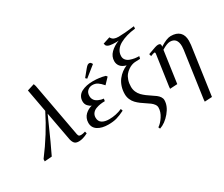

<svg xmlns="http://www.w3.org/2000/svg" viewBox="-161 -1201 2276 1949"><g transform="rotate(-30 976.5 -226.0)"><path d="M53.2 6.8 54.2 -19Q209.5 -224.1 314 -435.1L265.1 -702.1L348.1 -728L356.9 -702.1L473.1 -70.8Q477.1 -52.7 483.6 -46.9Q490.2 -41 507.8 -41Q527.8 -41 558.1 -50.8L564 -26.9Q503.4 4.9 457 4.9Q422.9 4.9 407.5 -10.5Q392.1 -25.9 383.8 -58.1L320.8 -397.9Q178.2 -75.7 139.2 0Z M631.8 -109.9Q631.8 -137.7 642.1 -161.6Q652.3 -185.5 669.7 -201.7Q687 -217.8 707 -228.8Q727.1 -239.7 749.5 -245.1Q729 -252 709.2 -273.9Q689.5 -295.9 689.5 -328.1Q689.5 -361.3 705.1 -386.2Q720.7 -411.1 748.3 -425.5Q775.9 -439.9 809.3 -447Q842.8 -454.1 881.8 -454.1Q959 -454.1 1024.4 -435.1L1036.6 -419.9L973.6 -354Q942.9 -389.6 917.7 -406.2Q892.6 -422.9 857.4 -422.9Q825.7 -422.9 801.3 -401.6Q776.9 -380.4 776.9 -339.8Q776.9 -320.3 784.4 -304.4Q792 -288.6 803.7 -278.6Q815.4 -268.6 831.5 -261.2Q847.7 -253.9 862.1 -250.2Q876.5 -246.6 891.6 -245.1L886.7 -217.8Q858.4 -217.8 832.8 -213.9Q807.1 -210 780.5 -200Q753.9 -189.9 737.8 -169.2Q721.7 -148.4 721.7 -119.1Q721.7 -76.2 752.2 -56.2Q782.7 -36.1 835.4 -36.1Q914.6 -36.1 987.8 -67.9L995.6 -43.9Q940.9 -16.6 899.2 -4.9Q857.4 6.8 801.8 6.8Q725.6 6.8 678.7 -23.2Q631.8 -53.2 631.8 -109.9ZM830.6 -520 893.6 -597.2Q909.7 -616.2 919.4 -623.5Q929.2 -630.9 941.4 -630.9Q945.8 -630.9 950.2 -629.2Q954.6 -627.4 957 -626L959.5 -624L971.7 -605L846.7 -504.9Z M1097.7 -178.2Q1097.7 -224.6 1111.3 -265.6Q1125 -306.6 1148.4 -336.7Q1171.9 -366.7 1200.2 -387.9Q1228.5 -409.2 1260.3 -421.9Q1214.4 -434.1 1193.4 -460Q1172.4 -485.8 1172.4 -520Q1172.4 -574.7 1212.9 -615.5Q1253.4 -656.2 1316.4 -680.2Q1303.7 -678.2 1289.6 -678.2Q1242.2 -678.2 1214.6 -683.8Q1187 -689.5 1175.3 -706.1L1168.5 -729L1250.5 -755.9Q1263.7 -731 1284.2 -722.4Q1304.7 -713.9 1336.4 -713.9Q1398.9 -713.9 1522.5 -729L1520.5 -702.1Q1466.3 -696.3 1420.4 -683.1Q1374.5 -669.9 1337.4 -649.4Q1300.3 -628.9 1279.3 -597.9Q1258.3 -566.9 1258.3 -528.8Q1258.3 -502.9 1274.2 -484.1Q1290 -465.3 1315.9 -456.1Q1341.8 -446.8 1367.2 -442.9Q1392.6 -439 1418.5 -439L1411.6 -411.1Q1382.8 -411.1 1348.6 -408.2Q1331.1 -406.7 1311.5 -399.9Q1292 -393.1 1269.8 -377.9Q1247.6 -362.8 1230 -341.6Q1212.4 -320.3 1200.9 -286.1Q1189.5 -252 1189.5 -210.9Q1189.5 -178.2 1201.9 -149.7Q1214.4 -121.1 1234.4 -100.8Q1254.4 -80.6 1278.6 -62.5Q1302.7 -44.4 1327.1 -28.8Q1351.6 -13.2 1371.6 2Q1391.6 17.1 1404.1 35.9Q1416.5 54.7 1416.5 75.2Q1416.5 144 1358.9 212.9Q1301.3 281.7 1233.4 304.2L1224.6 284.2Q1260.3 261.7 1293.5 210.9Q1326.7 160.2 1326.7 109.9Q1326.7 90.3 1314 72.3Q1301.3 54.2 1281.2 39.3Q1261.2 24.4 1236.8 8.8Q1212.4 -6.8 1187.7 -25.1Q1163.1 -43.5 1143.1 -64.5Q1123 -85.4 1110.4 -114.7Q1097.7 -144 1097.7 -178.2Z M1516.1 -405.8Q1580.1 -429.2 1602.8 -436.5Q1625.5 -443.8 1639.2 -443.8Q1669.4 -443.8 1669.4 -421.9Q1669.4 -416 1668.5 -411.1L1667 -404.8Q1748 -456.1 1795.4 -456.1Q1862.8 -456.1 1897.9 -422.1Q1933.1 -388.2 1933.1 -323.2Q1933.1 -298.8 1930.2 -274.9L1850.1 289.1L1763.2 293.9L1765.1 267.1L1841.3 -270Q1844.2 -291.5 1844.2 -308.1Q1844.2 -410.2 1760.3 -410.2Q1725.1 -410.2 1663.1 -372.1L1610.4 0L1523.4 4.9L1525.4 -19L1576.2 -372.1Q1579.1 -393.1 1569.3 -393.1Q1558.1 -393.1 1522.5 -378.9Z"/></g></svg>

Font: Dehuti Alt
Style: Bold-Italic
Weight: 700
Version: Version 1.2